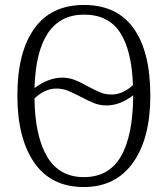

<svg xmlns="http://www.w3.org/2000/svg" viewBox="-20 -744 677 774"><path d="M50 -359Q50 -533 118 -628.5Q186 -724 319 -724Q451 -724 518.5 -630Q586 -536 586 -358Q586 -186 516 -88Q446 10 318 10Q186 10 118 -88.5Q50 -187 50 -359ZM516 -401Q511 -541 464 -613Q417 -685 319 -685Q128 -685 119 -389Q176 -431 231 -431Q256 -431 279 -422.5Q302 -414 332 -397Q364 -380 384.5 -371.5Q405 -363 430 -363Q475 -363 516 -401ZM517 -360Q464 -319 410 -319Q383 -319 361 -327.5Q339 -336 305 -354Q275 -370 253.5 -378.5Q232 -387 207 -387Q161 -387 119 -347Q121 -195 170 -112.5Q219 -30 318 -30Q419 -30 467.5 -113.5Q516 -197 517 -360Z"/></svg>

Font: Noto Serif NarrowLight
Style: Regular
Weight: 300
Width: 4
Designer: Monotype Design Team
Foundry: Monotype Imaging Inc.
Version: Version 1.001